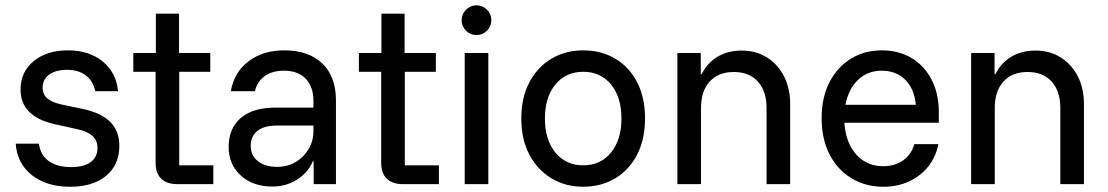

<svg xmlns="http://www.w3.org/2000/svg" viewBox="-20 -702 4225 732"><path d="M247.5 10Q157.5 10 101.2 -34.6Q45 -79.2 40 -154.2H128.3Q134.2 -110.8 165.8 -87.9Q197.5 -65 250.8 -65Q300 -65 325.8 -84.2Q351.7 -103.3 351.7 -138.3Q351.7 -193.3 275.8 -209.2L193.3 -227.5Q58.3 -255.8 58.3 -360.8Q58.3 -427.5 108.3 -468.8Q158.3 -510 239.2 -510Q319.2 -510 371.2 -467.9Q423.3 -425.8 430 -354.2H343.3Q335 -393.3 307.1 -414.6Q279.2 -435.8 235 -435.8Q192.5 -435.8 167.5 -417.5Q142.5 -399.2 142.5 -367.5Q142.5 -342.5 160 -327.1Q177.5 -311.7 215.8 -303.3L299.2 -285.8Q367.5 -270.8 401.2 -236.3Q435 -201.7 435 -145.8Q435 -74.2 385 -32.1Q335 10 247.5 10Z M655 0Q616.7 0 595 -20.4Q573.3 -40.8 573.3 -81.7V-428.3H488.3V-500H574.2V-650H662.5V-500H781.7V-428.3H663.3V-71.7H793.3V0Z M1018.3 9.2Q944.2 9.2 897.9 -32.9Q851.7 -75 851.7 -141.7Q851.7 -212.5 897.9 -252.1Q944.2 -291.7 1029.2 -291.7H1175V-316.7Q1175 -371.7 1145.4 -402.1Q1115.8 -432.5 1062.5 -432.5Q1018.3 -432.5 989.6 -412.1Q960.8 -391.7 951.7 -354.2H860Q872.5 -426.7 927.5 -468.3Q982.5 -510 1064.2 -510Q1156.7 -510 1208.8 -460Q1260.8 -410 1260.8 -319.2V0H1175.8V-86.7H1172.5Q1153.3 -42.5 1111.7 -16.7Q1070 9.2 1018.3 9.2ZM1036.7 -65.8Q1075.8 -65.8 1107.1 -84.2Q1138.3 -102.5 1156.7 -133.8Q1175 -165 1175 -203.3V-223.3H1035Q986.7 -223.3 961.2 -202.9Q935.8 -182.5 935.8 -145.8Q935.8 -109.2 963.3 -87.5Q990.8 -65.8 1036.7 -65.8Z M1515 0Q1476.7 0 1455 -20.4Q1433.3 -40.8 1433.3 -81.7V-428.3H1348.3V-500H1434.2V-650H1522.5V-500H1641.7V-428.3H1523.3V-71.7H1653.3V0Z M1751.7 0V-500H1841.7V0ZM1796.7 -568.3Q1773.3 -568.3 1756.7 -585Q1740 -601.7 1740 -625Q1740 -648.3 1756.7 -665Q1773.3 -681.7 1796.7 -681.7Q1820 -681.7 1836.7 -665Q1853.3 -648.3 1853.3 -625Q1853.3 -601.7 1836.7 -585Q1820 -568.3 1796.7 -568.3Z M2203.3 10Q2135.8 10 2082.5 -22.1Q2029.2 -54.2 1998.3 -112.5Q1967.5 -170.8 1967.5 -250Q1967.5 -330 1998.3 -388.3Q2029.2 -446.7 2082.5 -478.3Q2135.8 -510 2203.3 -510Q2272.5 -510 2325.8 -478.3Q2379.2 -446.7 2409.2 -388.3Q2439.2 -330 2439.2 -250Q2439.2 -170.8 2408.8 -112.1Q2378.3 -53.3 2325 -21.7Q2271.7 10 2203.3 10ZM2203.3 -71.7Q2270 -71.7 2309.6 -120.4Q2349.2 -169.2 2349.2 -250Q2349.2 -331.7 2309.6 -380Q2270 -428.3 2203.3 -428.3Q2137.5 -428.3 2097.5 -380Q2057.5 -331.7 2057.5 -250Q2057.5 -169.2 2097.5 -120.4Q2137.5 -71.7 2203.3 -71.7Z M2562.5 0V-500H2651.7V-419.2H2655Q2676.7 -462.5 2715.8 -485.8Q2755 -509.2 2808.3 -509.2Q2862.5 -509.2 2904.2 -482.9Q2945.8 -456.7 2969.2 -410.8Q2992.5 -365 2992.5 -305.8V0H2902.5V-290Q2902.5 -354.2 2869.6 -390.8Q2836.7 -427.5 2777.5 -427.5Q2718.3 -427.5 2685.4 -390.8Q2652.5 -354.2 2652.5 -290V0Z M3347.5 10Q3280 10 3226.7 -22.1Q3173.3 -54.2 3142.9 -112.9Q3112.5 -171.7 3112.5 -251.7Q3112.5 -330.8 3142.5 -388.8Q3172.5 -446.7 3224.2 -478.3Q3275.8 -510 3342.5 -510Q3405 -510 3453.8 -481.7Q3502.5 -453.3 3530.8 -400Q3559.2 -346.7 3559.2 -274.2V-234.2H3199.2Q3204.2 -158.3 3244.2 -113.3Q3284.2 -68.3 3346.7 -68.3Q3391.7 -68.3 3423.3 -90.8Q3455 -113.3 3465.8 -152.5H3557.5Q3547.5 -101.7 3517.5 -65.4Q3487.5 -29.2 3444.2 -9.6Q3400.8 10 3347.5 10ZM3203.3 -302.5H3471.7Q3465.8 -364.2 3430.8 -398.3Q3395.8 -432.5 3341.7 -432.5Q3288.3 -432.5 3251.7 -397.9Q3215 -363.3 3203.3 -302.5Z M3682.5 0V-500H3771.7V-419.2H3775Q3796.7 -462.5 3835.8 -485.8Q3875 -509.2 3928.3 -509.2Q3982.5 -509.2 4024.2 -482.9Q4065.8 -456.7 4089.2 -410.8Q4112.5 -365 4112.5 -305.8V0H4022.5V-290Q4022.5 -354.2 3989.6 -390.8Q3956.7 -427.5 3897.5 -427.5Q3838.3 -427.5 3805.4 -390.8Q3772.5 -354.2 3772.5 -290V0Z"/></svg>

Font: Funnel Sans Light
Style: Regular
Weight: 400
Version: Version 1.000